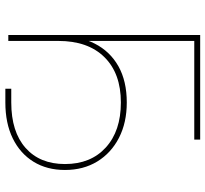

<svg xmlns="http://www.w3.org/2000/svg" viewBox="-46 -722 779 728"><g transform="rotate(90 344.0 -358.5)"><path d="M509.8 -727.5V-705.1H135.7V0H113.3V-727.5ZM316.9 11.2V-11.2H369.1Q480 -11.2 541.3 -65.4Q602.5 -119.6 602.5 -214.8Q602.5 -312.5 539.8 -369.6Q477.1 -426.8 369.1 -426.8Q258.8 -426.8 197.3 -364.5Q135.7 -302.2 135.7 -189.9H116.2Q116.2 -269.5 145.8 -327.6Q175.3 -385.7 231.7 -417.5Q288.1 -449.2 369.1 -449.2Q445.3 -449.2 502.9 -419.7Q560.5 -390.1 592.8 -337.4Q625 -284.7 625 -214.8Q625 -146.5 593.8 -95.7Q562.5 -44.9 505.1 -16.8Q447.8 11.2 369.1 11.2Z"/></g></svg>

Font: Inter Thin
Style: Regular
Weight: 250
Designer: Rasmus Andersson
Foundry: rsms
Version: Version 4.001;git-66647c0bb